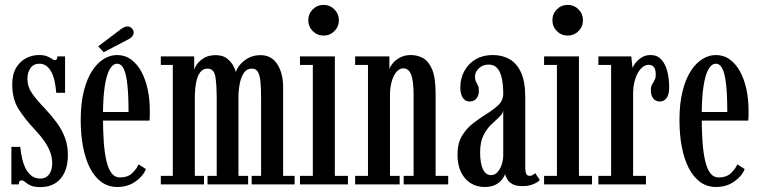

<svg xmlns="http://www.w3.org/2000/svg" viewBox="-20 -754 3110 785"><path d="M146 11Q118.5 11 104.2 4Q90 -3 82.8 -9.8Q75.5 -16.5 68.5 -16.5Q62 -16.5 59.5 -12.2Q57 -8 57 0H26.5V-153.5H63Q65.5 -124.5 71.8 -100.5Q78 -76.5 88 -59.5Q98 -42.5 112 -33.2Q126 -24 144.5 -24Q162 -24 172.8 -33Q183.5 -42 188.5 -56Q193.5 -70 193.5 -86Q193.5 -110 185.2 -132.2Q177 -154.5 160.5 -178Q144 -201.5 118.5 -228.5Q82 -267 56 -308Q30 -349 30 -408.5Q30 -450 45.8 -476.5Q61.5 -503 86.5 -516Q111.5 -529 139 -529Q160 -529 172.5 -523.8Q185 -518.5 192.5 -513.2Q200 -508 205.5 -508Q209.5 -508 211.8 -511.5Q214 -515 214.5 -523.5H246V-374.5H210Q208 -401 203 -423Q198 -445 189.5 -460.8Q181 -476.5 169 -485Q157 -493.5 141 -493.5Q117 -493.5 104.5 -475.5Q92 -457.5 92 -431.5Q92 -400 110.8 -372.8Q129.5 -345.5 164.5 -309.5Q191.5 -280.5 212.5 -251.8Q233.5 -223 245.5 -191Q257.5 -159 257.5 -120.5Q257.5 -78 243.8 -48.8Q230 -19.5 205 -4.2Q180 11 146 11Z M460 10.5Q422.5 10.5 394.5 -10Q366.5 -30.5 347.8 -67.2Q329 -104 319.5 -154Q310 -204 310 -263Q310 -331.5 322.8 -381.8Q335.5 -432 357 -464.8Q378.5 -497.5 404.8 -513.2Q431 -529 458.5 -529Q491 -529 516 -510.8Q541 -492.5 558 -461Q575 -429.5 583.8 -388.8Q592.5 -348 592.5 -302.5Q592.5 -292 592.5 -281.8Q592.5 -271.5 591.5 -261H394.5V-296H505.5Q505.5 -362.5 501 -406.2Q496.5 -450 486.2 -471.8Q476 -493.5 458.5 -493.5Q442 -493.5 429 -471.8Q416 -450 408.5 -402.5Q401 -355 401 -278Q401 -221 404.2 -174.8Q407.5 -128.5 415.2 -95.8Q423 -63 436.2 -45.8Q449.5 -28.5 470 -28.5Q502.5 -28.5 521 -46.5Q539.5 -64.5 546.5 -82L576.5 -63Q566.5 -35 534.5 -12.2Q502.5 10.5 460 10.5ZM404 -540.5 381.5 -564.5 472 -633Q479 -638.5 486.5 -642.2Q494 -646 501 -646Q508.5 -646 514.2 -642.2Q520 -638.5 523.5 -632.5Q526.5 -627 526.5 -621Q526.5 -611.5 518.5 -603.2Q510.5 -595 498 -589.5Z M637.5 0V-35H686.5V-488.5H637.5V-523.5H774V-468Q775 -476 785 -490.8Q795 -505.5 814.2 -517Q833.5 -528.5 862 -528.5Q891 -528.5 908.5 -514.5Q926 -500.5 934.5 -483.8Q943 -467 944.5 -459Q947.5 -472.5 960.8 -488.8Q974 -505 995.5 -516.8Q1017 -528.5 1045 -528.5Q1090 -528.5 1113.8 -491.5Q1137.5 -454.5 1137.5 -398.5V-35H1184.5V0H1009V-35H1047.5V-347Q1047.5 -388.5 1045.2 -416.5Q1043 -444.5 1035 -459Q1027 -473.5 1009.5 -473.5Q990.5 -473.5 979 -458.5Q967.5 -443.5 961.8 -419Q956 -394.5 955 -365.5V-35H994.5V0H828.5V-35H866V-347Q866 -409 860.5 -441.2Q855 -473.5 828 -473.5Q809.5 -473.5 798.2 -458.2Q787 -443 782 -417.2Q777 -391.5 776.5 -360.5V-35H814V0Z M1206.5 0V-35H1259V-488.5H1206.5V-523.5H1349V-35H1402.5V0ZM1303.5 -608.5Q1277 -608.5 1258.8 -626.8Q1240.5 -645 1240.5 -671.5Q1240.5 -697.5 1258.8 -715.8Q1277 -734 1303.5 -734Q1329 -734 1347.2 -715.8Q1365.5 -697.5 1365.5 -671.5Q1365.5 -645 1347.2 -626.8Q1329 -608.5 1303.5 -608.5Z M1432 0V-35H1484.5V-488.5H1432V-523.5H1572V-471Q1574.5 -481 1585.5 -494.8Q1596.5 -508.5 1615.5 -518.8Q1634.5 -529 1660 -529Q1686 -529 1709 -516.8Q1732 -504.5 1746.5 -470.8Q1761 -437 1761 -371.5V-35H1812.5V0H1630.5V-35H1671V-365.5Q1671 -423 1661 -448.8Q1651 -474.5 1628.5 -474.5Q1617 -474.5 1607.2 -466.2Q1597.5 -458 1590.2 -443.8Q1583 -429.5 1579 -411.5Q1575 -393.5 1574.5 -374V-35H1614V0Z M1961 10.5Q1929.5 10.5 1904.5 -5Q1879.5 -20.5 1865 -50Q1850.5 -79.5 1850.5 -121.5Q1850.5 -168.5 1869.2 -199.2Q1888 -230 1916 -251.2Q1944 -272.5 1971.8 -289.8Q1999.5 -307 2018.5 -325.5Q2037.5 -344 2037.5 -370.5Q2037.5 -408 2031.5 -434.8Q2025.5 -461.5 2012.5 -475.8Q1999.5 -490 1978 -490Q1953.5 -490 1937.8 -474.8Q1922 -459.5 1922 -440Q1922 -428 1926 -420.5Q1930 -413 1934 -404.8Q1938 -396.5 1938 -382.5Q1938 -363 1927.8 -351Q1917.5 -339 1900 -339Q1882.5 -339 1872.2 -354.2Q1862 -369.5 1862 -396Q1862 -434 1878.8 -464.2Q1895.5 -494.5 1925.2 -511.8Q1955 -529 1994.5 -529Q2034 -529 2063.8 -511.8Q2093.5 -494.5 2110.5 -457Q2127.5 -419.5 2127.5 -358V-73.5Q2127.5 -50.5 2131.8 -42.8Q2136 -35 2145 -35Q2153.5 -35 2159.2 -39Q2165 -43 2168 -46.5L2187 -18Q2179.5 -9 2160.5 -1Q2141.5 7 2116.5 7Q2091.5 7 2076.8 -0.5Q2062 -8 2054.8 -19.5Q2047.5 -31 2045.5 -42.5Q2043 -35 2034 -22.2Q2025 -9.5 2007.5 0.5Q1990 10.5 1961 10.5ZM1987.5 -38Q2003.5 -38 2014.8 -51Q2026 -64 2031.8 -82.8Q2037.5 -101.5 2037.5 -118V-303Q2036 -289 2021.5 -275.8Q2007 -262.5 1988.8 -245.2Q1970.5 -228 1956.8 -200.8Q1943 -173.5 1943 -131Q1943 -85 1954.8 -61.5Q1966.5 -38 1987.5 -38Z M2204.5 0V-35H2257V-488.5H2204.5V-523.5H2347V-35H2400.5V0ZM2301.5 -608.5Q2275 -608.5 2256.8 -626.8Q2238.5 -645 2238.5 -671.5Q2238.5 -697.5 2256.8 -715.8Q2275 -734 2301.5 -734Q2327 -734 2345.2 -715.8Q2363.5 -697.5 2363.5 -671.5Q2363.5 -645 2345.2 -626.8Q2327 -608.5 2301.5 -608.5Z M2426.5 0V-35H2478.5V-488.5H2426.5V-523.5H2561L2566 -476Q2567.5 -482.5 2577 -495.2Q2586.5 -508 2602.5 -518.5Q2618.5 -529 2640 -529Q2666.5 -529 2683.2 -511.2Q2700 -493.5 2708 -463.5Q2716 -433.5 2716 -396.5Q2716 -368.5 2705.8 -353.8Q2695.5 -339 2677.5 -339Q2661 -339 2651 -351.2Q2641 -363.5 2641 -386Q2641 -400 2646 -408.5Q2651 -417 2656 -425.8Q2661 -434.5 2661 -449.5Q2661 -470.5 2653.5 -479.8Q2646 -489 2632 -489Q2615 -489 2600.5 -473.5Q2586 -458 2577.2 -431Q2568.5 -404 2568.5 -370V-35H2621V0Z M2908 10.5Q2870.5 10.5 2842.5 -10Q2814.5 -30.5 2795.8 -67.2Q2777 -104 2767.5 -154Q2758 -204 2758 -263Q2758 -331.5 2770.8 -381.8Q2783.5 -432 2805 -464.8Q2826.5 -497.5 2852.8 -513.2Q2879 -529 2906.5 -529Q2939 -529 2964 -510.8Q2989 -492.5 3006 -461Q3023 -429.5 3031.8 -388.8Q3040.5 -348 3040.5 -302.5Q3040.5 -292 3040.5 -281.8Q3040.5 -271.5 3039.5 -261H2842.5V-296H2953.5Q2953.5 -362.5 2949 -406.2Q2944.5 -450 2934.2 -471.8Q2924 -493.5 2906.5 -493.5Q2890 -493.5 2877 -471.8Q2864 -450 2856.5 -402.5Q2849 -355 2849 -278Q2849 -221 2852.2 -174.8Q2855.5 -128.5 2863.2 -95.8Q2871 -63 2884.2 -45.8Q2897.5 -28.5 2918 -28.5Q2950.5 -28.5 2969 -46.5Q2987.5 -64.5 2994.5 -82L3024.5 -63Q3014.5 -35 2982.5 -12.2Q2950.5 10.5 2908 10.5Z"/></svg>

Font: Imbue Thin 10pt Medium
Style: Regular
Weight: 500
Version: Version 1.102